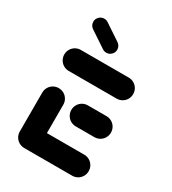

<svg xmlns="http://www.w3.org/2000/svg" viewBox="-172 -787 786 879"><g transform="rotate(30 221.5 -348.0)"><path d="M40.7 -51.9V-261.1Q40.7 -276.3 48.1 -289.1Q55.6 -301.9 68.3 -309.3Q81.1 -316.7 96.3 -316.7Q111.5 -316.7 124.3 -309.3Q137 -301.9 144.4 -289.1Q151.9 -276.3 151.9 -261.1V-51.9ZM404.8 -55.6Q404.8 -40.4 397.4 -27.6Q390 -14.8 377.2 -7.4Q364.4 0 349.3 0H96.3Q81.1 0 68.3 -7.4Q55.6 -14.8 48.1 -27.6Q40.7 -40.4 40.7 -55.6Q40.7 -70.7 48.1 -83.5Q55.6 -96.3 68.3 -103.7Q81.1 -111.1 96.3 -111.1H349.3Q364.4 -111.1 377.2 -103.7Q390 -96.3 397.4 -83.5Q404.8 -70.7 404.8 -55.6ZM195.6 -259.3Q195.6 -274.4 203 -287.2Q210.4 -300 223.1 -307.4Q235.9 -314.8 251.1 -314.8H349.3Q364.4 -314.8 377.2 -307.4Q390 -300 397.4 -287.2Q404.8 -274.4 404.8 -259.3Q404.8 -244.1 397.4 -231.3Q390 -218.5 377.2 -211.1Q364.4 -203.7 349.3 -203.7H251.1Q235.9 -203.7 223.1 -211.1Q210.4 -218.5 203 -231.3Q195.6 -244.1 195.6 -259.3ZM40.7 -463Q40.7 -478.1 48.1 -490.9Q55.6 -503.7 68.3 -511.1Q81.1 -518.5 96.3 -518.5H349.3Q364.4 -518.5 377.2 -511.1Q390 -503.7 397.4 -490.9Q404.8 -478.1 404.8 -463Q404.8 -447.8 397.4 -435Q390 -422.2 377.2 -414.8Q364.4 -407.4 349.3 -407.4H96.3Q81.1 -407.4 68.3 -414.8Q55.6 -422.2 48.1 -435Q40.7 -447.8 40.7 -463ZM80.7 -659.3Q80.7 -674.4 91.7 -685.4Q102.6 -696.3 117.8 -696.3Q129.3 -696.3 138.5 -690L224.1 -633Q231.5 -627.8 235.7 -619.8Q240 -611.9 240 -602.6Q240 -587.4 229.1 -576.5Q218.1 -565.6 203 -565.6Q191.5 -565.6 182.2 -571.9L96.7 -628.9Q89.3 -634.1 85 -642Q80.7 -650 80.7 -659.3Z"/></g></svg>

Font: 26F Galaxy Hebrew Black
Style: Regular
Weight: 900
Designer: C₂₉H₂₅N₃O₅
Version: Version 1.000